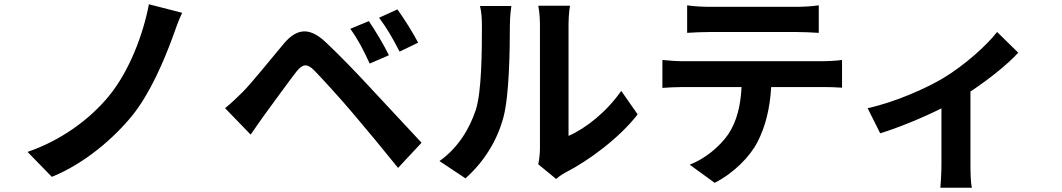

<svg xmlns="http://www.w3.org/2000/svg" viewBox="-20 -792 4980 900"><path d="M834 -732 678 -772C651 -629 585 -456 489 -340C400 -232 265 -133 109 -80L223 37C377 -25 517 -147 602 -253C683 -354 748 -505 790 -620C802 -652 816 -696 834 -732Z M1709 -693 1622 -657C1659 -606 1684 -557 1713 -494L1803 -533C1781 -579 1737 -652 1709 -693ZM1843 -748 1757 -709C1794 -659 1821 -613 1853 -550L1940 -592C1917 -637 1872 -708 1843 -748ZM1035 -285 1155 -161C1173 -187 1197 -222 1220 -254C1260 -308 1331 -407 1370 -457C1399 -493 1420 -495 1452 -463C1488 -426 1577 -329 1635 -260C1694 -191 1779 -88 1846 -5L1956 -123C1879 -205 1777 -316 1710 -387C1650 -452 1573 -532 1506 -595C1428 -668 1369 -657 1310 -587C1241 -505 1163 -407 1118 -361C1087 -331 1065 -309 1035 -285Z M2503 -22 2587 47C2596 39 2608 29 2630 17C2742 -40 2886 -148 2969 -256L2892 -366C2825 -269 2726 -190 2645 -155V-678C2645 -723 2651 -762 2652 -765H2503C2504 -762 2511 -724 2511 -679V-96C2511 -69 2507 -41 2503 -22ZM2040 -37 2162 44C2247 -32 2310 -130 2340 -243C2367 -344 2370 -555 2370 -673C2370 -715 2376 -759 2377 -764H2230C2236 -739 2239 -712 2239 -672C2239 -551 2238 -362 2210 -276C2182 -191 2128 -99 2040 -37Z M3201 -767V-638C3232 -640 3274 -642 3309 -642H3710C3745 -642 3784 -640 3818 -638V-767C3784 -762 3744 -760 3710 -760H3308C3275 -760 3234 -762 3201 -767ZM3085 -511V-380C3113 -382 3151 -384 3181 -384H3456C3452 -300 3435 -225 3394 -163C3354 -105 3284 -47 3213 -20L3330 65C3419 20 3496 -58 3531 -127C3567 -197 3589 -281 3595 -384H3836C3864 -384 3902 -383 3927 -381V-511C3901 -507 3857 -505 3836 -505H3181C3150 -505 3115 -508 3085 -511Z M4047 -285 4106 -167C4193 -194 4305 -240 4393 -284V-20C4393 15 4390 68 4388 88H4536C4530 68 4529 15 4529 -20V-363C4618 -422 4706 -493 4753 -545L4654 -642C4603 -577 4502 -487 4405 -428C4326 -380 4177 -313 4047 -285Z"/></svg>

Font: Source Han Sans JP
Style: Bold
Weight: 700
Designer: Ryoko NISHIZUKA 西塚涼子 (kana, bopomofo & ideographs); Paul D. Hunt (Latin, Greek & Cyrillic); Sandoll Communications 산돌커뮤니
Foundry: Adobe
Version: Version 2.002;hotconv 1.0.116;makeotfexe 2.5.65601